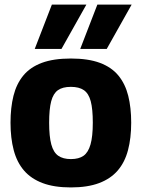

<svg xmlns="http://www.w3.org/2000/svg" viewBox="-20 -810 620 840"><path d="M26 -273Q26 -339 39 -391Q52 -443 82 -479.5Q112 -516 163 -535Q214 -554 290 -554Q366 -554 417 -535Q468 -516 498 -479.5Q528 -443 541 -391Q554 -339 554 -273Q554 -206 540 -153Q526 -100 495 -64Q464 -28 413.5 -9Q363 10 290 10Q217 10 166.5 -9Q116 -28 85 -64Q54 -100 40 -153Q26 -206 26 -273ZM195 -273Q195 -213 204.5 -178Q214 -143 235 -128.5Q256 -114 290 -114Q325 -114 345.5 -128.5Q366 -143 376 -178Q386 -213 386 -273Q386 -333 377 -367Q368 -401 347 -415.5Q326 -430 290 -430Q254 -430 233.5 -415.5Q213 -401 204 -367Q195 -333 195 -273ZM331 -596 406 -790H556L447 -596ZM132 -596 207 -790H358L249 -596Z"/></svg>

Font: Georama ExtraCondensed Thin
Style: Bold
Weight: 700
Version: Version 1.001